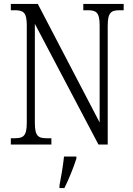

<svg xmlns="http://www.w3.org/2000/svg" viewBox="-20 -734 675 975"><path d="M35 0H241V-32H219C174 -32 157 -42 157 -111V-613L480 0H527V-603C527 -672 545 -682 589 -682H608V-714H403V-682H425C468 -682 486 -672 486 -605V-112L172 -714H35V-682H55C98 -682 116 -672 116 -605V-111C116 -42 98 -32 53 -32H35ZM282 208V221H307C328 180 355 113 368 71V61H305C300 110 291 161 282 208Z"/></svg>

Font: Noto Serif Devanagari Condensed Light
Style: Regular
Weight: 300
Width: 3
Designer: Universal Thirst, Indian Type Foundry and the Monotype Design Team
Foundry: Monotype Imaging Inc.
Version: Version 2.004